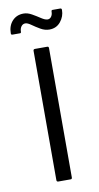

<svg xmlns="http://www.w3.org/2000/svg" viewBox="-74 -637 348 673"><g transform="rotate(-10 100.0 -300.5)"><path d="M127 -6Q127 0 122 0H78Q72 0 72 -6V-466Q72 -472 78 -472H122Q127 -472 127 -466ZM9 -535Q4 -535 4 -540Q4 -567 19.5 -584Q35 -601 60 -601Q74 -601 89 -592.5Q104 -584 117.5 -575Q131 -566 140 -566Q148 -566 153 -573Q158 -580 158 -590Q158 -596 162 -596H190Q195 -596 195 -590Q195 -567 180 -548.5Q165 -530 140 -530Q124 -530 108.5 -539Q93 -548 80.5 -557Q68 -566 60 -566Q51 -566 45.5 -558.5Q40 -551 40 -540Q40 -535 36 -535Z"/></g></svg>

Font: Glory Light
Style: Regular
Weight: 300
Version: Version 1.011